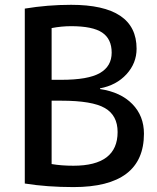

<svg xmlns="http://www.w3.org/2000/svg" viewBox="-20 -760 648 790"><path d="M82 -4.9V-724.6Q175.8 -740.2 272.5 -740.2Q542 -740.2 542 -559.6Q542 -500 500.5 -454.6Q459 -409.2 391.6 -396.5V-393.6Q476.6 -380.9 524.4 -332Q572.3 -283.2 572.3 -210Q572.3 9.8 282.2 9.8Q173.8 9.8 82 -4.9ZM192.4 -85Q232.4 -78.1 282.2 -78.1Q463.9 -78.1 463.9 -216.8Q463.9 -285.2 411.6 -315.4Q359.4 -345.7 232.4 -345.7H192.4ZM192.4 -431.6H232.4Q342.8 -431.6 391.1 -459.5Q439.5 -487.3 439.5 -543.5Q439.5 -599.6 400.4 -626Q361.3 -652.3 272.5 -652.3Q233.4 -652.3 192.4 -644.5Z"/></svg>

Font: GenEi M Gothic v2 Medium
Style: Regular
Weight: 500
Version: Version 2.0